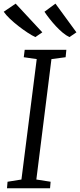

<svg xmlns="http://www.w3.org/2000/svg" viewBox="-30 -1010 430 1030"><path d="M7.5 0 10.5 -35 85 -47 167 -693 97.5 -703 102.5 -743H326L322 -703L246 -693L165 -47L241.5 -35L238.5 0ZM380 -836.5 342.5 -811Q324.5 -819.5 305.8 -835.2Q287 -851 269.2 -870.2Q251.5 -889.5 235.8 -909.5Q220 -929.5 208.5 -947L267.5 -990.5ZM197 -836.5 159.5 -811Q141.5 -819.5 117.5 -835.2Q93.5 -851 68.8 -870.2Q44 -889.5 23 -909.5Q2 -929.5 -10 -947L54 -990.5Z"/></svg>

Font: Merriweather Light
Style: Italic
Weight: 300
Italic angle: -7.8°
Designer: Eben Sorkin
Foundry: Eben Sorkin
Version: Version 2.101